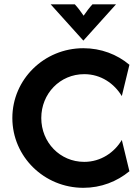

<svg xmlns="http://www.w3.org/2000/svg" viewBox="-20 -862 644 894"><path d="M368.1 -672.9 520.1 -841.7H410.4C395.1 -825 383.3 -809 369.4 -788.9C355.6 -809 343.8 -825 328.5 -841.7H216ZM368.1 12.5C450.7 12.5 524.3 -16.7 582.6 -64.6L547.2 -210.4C513.2 -152.8 450 -108.3 372.2 -108.3C259 -108.3 172.2 -199.3 172.2 -312.5C172.2 -425.7 259 -516.7 372.2 -516.7C450.7 -516.7 512.5 -472.2 547.2 -414.6L582.6 -560.4C525 -609 450 -637.5 368.1 -637.5C185.4 -637.5 37.5 -492.4 37.5 -312.5C37.5 -132.6 185.4 12.5 368.1 12.5Z"/></svg>

Font: Afacad
Style: Bold
Weight: 700
Designer: Kristian Moeller
Foundry: Dicotype
Version: Version 1.000